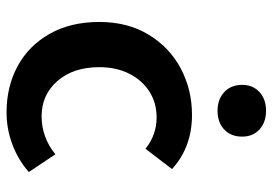

<svg xmlns="http://www.w3.org/2000/svg" viewBox="-143 -676 832 586"><g transform="rotate(90 273.0 -383.0)"><path d="M47 -270Q47 -357 86 -421Q125 -485 189.5 -519Q254 -553 331 -553Q429 -553 496 -492L434 -411Q392 -445 338 -445Q294 -445 259.5 -423Q225 -401 205 -361.5Q185 -322 185 -270Q185 -191 227 -142.5Q269 -94 335 -94Q399 -94 451 -136L505 -55Q469 -23 421.5 -5Q374 13 323 13Q244 13 181.5 -21Q119 -55 83 -119Q47 -183 47 -270ZM239 -706Q239 -739 261 -759Q283 -779 318 -779Q353 -779 375 -759Q397 -739 397 -706Q397 -672 375.5 -651.5Q354 -631 318 -631Q283 -631 261 -651.5Q239 -672 239 -706Z"/></g></svg>

Font: Nebula Sans Semibold
Style: Regular
Weight: 600
Designer: Paul D. Hunt for Adobe (as Source Sans)
Foundry: Nebula Entertainment & Broadcasting LLC
Version: Version 1.010